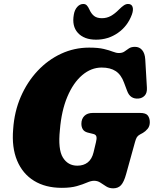

<svg xmlns="http://www.w3.org/2000/svg" viewBox="-20 -958 794 992"><path d="M440.5 -712Q487.5 -712 516.5 -705Q545.5 -698 563 -691Q580.5 -684 594 -684Q612 -684 623.2 -692Q634.5 -700 646.2 -708Q658 -716 677.5 -716Q700 -716 714.2 -699.5Q728.5 -683 730.5 -651L739 -505Q740.5 -478 728 -464.5Q715.5 -451 697 -449Q653 -444.5 637 -488L621 -530.5Q606 -572 578 -590.5Q550 -609 505.5 -609Q451 -609 404.8 -569.8Q358.5 -530.5 328 -458.2Q297.5 -386 289.5 -287Q279 -186 305 -144Q331 -102 379.5 -102Q412 -102 433.5 -119Q455 -136 463.5 -171.5L476 -224Q480.5 -241.5 478.2 -251.8Q476 -262 463.5 -265.5L431.5 -273.5Q414.5 -278.5 407.5 -290.5Q400.5 -302.5 400.5 -318.5Q400.5 -343.5 415.8 -359Q431 -374.5 460 -374.5H703.5Q734 -374.5 744 -360.8Q754 -347 754 -326.5Q754 -306 742.8 -292.5Q731.5 -279 718.5 -271.5L703 -263Q692 -257 687 -248.8Q682 -240.5 677.5 -224L631.5 -58Q620.5 -18 605.5 -1.5Q590.5 15 565 15Q544 15 528.8 5.2Q513.5 -4.5 499 -14.2Q484.5 -24 466 -24Q450.5 -24 429.5 -14.8Q408.5 -5.5 377.2 3.5Q346 12.5 299.5 12.5Q215 12.5 156 -23.8Q97 -60 68.5 -128Q40 -196 48 -290.5Q54 -381 87.2 -457.8Q120.5 -534.5 174.2 -591.8Q228 -649 296 -680.5Q364 -712 440.5 -712ZM506.5 -864Q531.5 -864 552.5 -875.5Q573.5 -887 595.5 -909.5Q609 -923 619.8 -930.2Q630.5 -937.5 641.5 -937.5Q660 -937.5 665 -922.2Q670 -907 661.5 -883Q639.5 -823 589.2 -788Q539 -753 476.5 -753Q414.5 -753 382.5 -788Q350.5 -823 361.5 -883Q365.5 -907 379 -922.2Q392.5 -937.5 410.5 -937.5Q421.5 -937.5 428.5 -930.2Q435.5 -923 441.5 -909.5Q451.5 -887 466.2 -875.5Q481 -864 506.5 -864Z"/></svg>

Font: Fraunces 72pt SuperSoft Black
Style: Italic
Weight: 900
Italic angle: -16°
Version: Version 1.000;[b76b70a41]